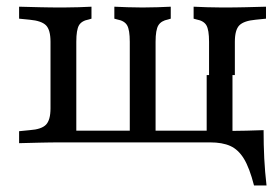

<svg xmlns="http://www.w3.org/2000/svg" viewBox="-20 -434 850 582"><path d="M171.8 -2.4Q131.5 -2.4 100.8 -1.6Q70.2 -0.8 37.9 0V-36.3L70.2 -39.5Q105.6 -41.9 119.4 -56Q133.1 -70.2 133.1 -105.6V-307.3Q133.1 -343.5 119.4 -357.3Q105.6 -371 70.2 -374.2L37.9 -377.4V-413.7Q70.2 -412.9 100.8 -412.1Q131.5 -411.3 171.8 -411.3Q197.6 -411.3 217.7 -412.1Q237.9 -412.9 257.3 -413.7V-377.4L249.2 -375Q227.4 -371 219.4 -357.3Q211.3 -343.5 211.3 -307.3V-37.9H667.7L691.9 -2.4H171.8ZM373.4 -8.1V-307.3Q373.4 -343.5 365.3 -357.3Q357.3 -371 335.5 -375L326.6 -377.4V-413.7Q346.8 -412.9 366.9 -412.1Q387.1 -411.3 412.1 -411.3Q437.9 -411.3 458.1 -412.1Q478.2 -412.9 497.6 -413.7V-377.4L489.5 -375Q468.5 -371 460.1 -357.3Q451.6 -343.5 451.6 -307.3V-8.1ZM613.7 -206.5V-307.3Q613.7 -343.5 605.6 -357.3Q597.6 -371 575.8 -375L566.9 -377.4V-413.7Q587.1 -412.9 607.3 -412.1Q627.4 -411.3 653.2 -411.3Q693.5 -411.3 724.2 -412.1Q754.8 -412.9 786.3 -413.7V-377.4L754.8 -374.2Q719.4 -371 705.6 -357.3Q691.9 -343.5 691.9 -307.3V-206.5ZM606.5 -2.4V-206.5H684.7V-2.4ZM606.5 -2.4 607.3 -10.5 637.9 -37.1H616.9H675.8Q700.8 -37.1 727 -37.9Q753.2 -38.7 779 -39.5Q779 4.8 781 46Q783.1 87.1 787.9 128.2H750Q736.3 75 719.4 47.2Q702.4 19.4 678.2 8.5Q654 -2.4 616.9 -2.4Z"/></svg>

Font: Playfair 9pt
Style: Regular
Weight: 400
Designer: Claus Eggers Sørensen
Foundry: Claus Eggers Sørensen
Version: Version 2.203